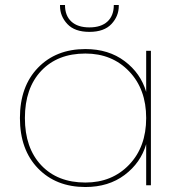

<svg xmlns="http://www.w3.org/2000/svg" viewBox="-20 -744 711 771"><path d="M323 -547Q416 -547 480.5 -498.5Q545 -450 567 -375V-540H586V0H567V-165Q545 -90 480.5 -41.5Q416 7 323 7Q205 7 132.5 -68Q60 -143 60 -270Q60 -397 132.5 -472Q205 -547 323 -547ZM323 -529Q211 -529 145.5 -459.5Q80 -390 80 -270Q80 -150 145.5 -80.5Q211 -11 323 -11Q430 -11 498.5 -82.5Q567 -154 567 -270Q567 -386 498.5 -457.5Q430 -529 323 -529ZM457 -720Q457 -679 427.5 -647.5Q398 -616 339 -616Q280 -616 250.5 -647.5Q221 -679 221 -720V-724H241Q241 -681 266.5 -657.5Q292 -634 339 -634Q386 -634 411.5 -657.5Q437 -681 437 -724H457Z"/></svg>

Font: Poppins Thin
Style: Regular
Weight: 250
Designer: Ninad Kale (Devanagari), Jonny Pinhorn (Latin)
Foundry: Indian Type Foundry
Version: Version 3.200;PS 1.000;hotconv 16.6.54;makeotf.lib2.5.65590